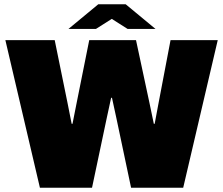

<svg xmlns="http://www.w3.org/2000/svg" viewBox="-20 -875 1040 895"><path d="M5 -688H235L295 -394L314 -298H318L337 -394L396 -688H614L677 -394L697 -298H701L719 -394L775 -688H995L834 0H591L523 -322L502 -419H498L477 -322L409 0H166ZM438 -855H566L705 -740H575L501 -787L427 -740H299Z"/></svg>

Font: Archivo Black
Style: Regular
Weight: 400
Designer: Hector Gatti
Foundry: Omnibus-Type
Version: Version 1.101; ttfautohint (v1.8)